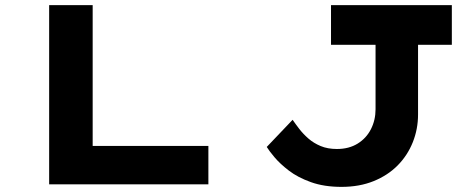

<svg xmlns="http://www.w3.org/2000/svg" viewBox="-20 -720 1852 750"><path d="M172 0V-700H342V-150H794V0ZM1314 10Q1246 10 1194.5 -8.5Q1143 -27 1108.5 -53.5Q1074 -80 1052.5 -105.5Q1031 -131 1022 -146L1123 -252Q1134 -236 1149 -216.5Q1164 -197 1184.5 -179Q1205 -161 1232.5 -149.5Q1260 -138 1296 -138Q1343 -138 1377 -159Q1411 -180 1429 -215.5Q1447 -251 1447 -293V-545H1273V-700H1745V-545H1613V-273Q1613 -216 1592.5 -164.5Q1572 -113 1533.5 -74Q1495 -35 1439.5 -12.5Q1384 10 1314 10Z"/></svg>

Font: Lexend Zetta
Style: Bold
Weight: 700
Designer: Bonnie Shaver-Troup, Thomas Jockin
Foundry: Lexend
Version: Version 1.007